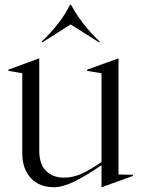

<svg xmlns="http://www.w3.org/2000/svg" viewBox="-20 -767 590 802"><path d="M73 -127V-461L15 -471V-476L143 -523H144V-137Q144 -82 172 -53.5Q200 -25 247 -25Q284 -25 319 -40.5Q354 -56 404 -90V-461L344 -471V-476L474 -523H475V-38L535 -37V-32L405 15H404V-77Q337 -31 289 -8Q241 15 206 15Q144 15 108.5 -23.5Q73 -62 73 -127ZM157 -590 154 -593Q193 -630 224.5 -671Q256 -712 272 -747H277Q296 -710 328 -668.5Q360 -627 397 -593L394 -590L275 -665Z"/></svg>

Font: Nyght Serif Light
Style: Regular
Weight: 300
Designer: Maksym Kobuzan
Version: Version 0.410